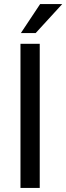

<svg xmlns="http://www.w3.org/2000/svg" viewBox="-20 -927 327 947"><path d="M156 -764H83L178 -907H287ZM81 -711H176V0H81Z"/></svg>

Font: Freesentation 5 Medium
Style: Regular
Weight: 500
Designer: glyphs from Roboto by Christian Robertson / Hangul glyphs from Noto Sans CJK(Source Han Sans) by Jang Soo-young and Kang
Foundry: PT&
Version: Version 2.001